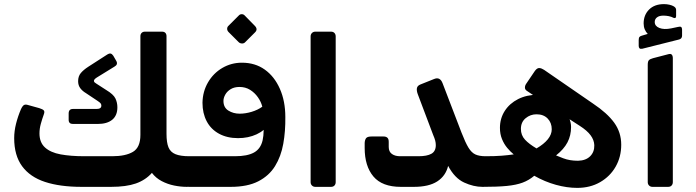

<svg xmlns="http://www.w3.org/2000/svg" viewBox="-20 -904 3385 934"><path d="M377 5Q272 5 199 -19Q126 -43 87.5 -95.5Q49 -148 49 -232Q49 -266 58 -302Q67 -338 82 -373Q90 -390 97.5 -393.5Q105 -397 117 -393L171 -378Q187 -373 192.5 -367.5Q198 -362 194 -350Q185 -325 178.5 -301.5Q172 -278 172 -255Q172 -211 199 -186.5Q226 -162 275 -153Q324 -144 391 -144H526Q591 -144 627 -165.5Q663 -187 663 -248V-728Q663 -738 669 -744Q675 -750 685 -750H768Q779 -750 784.5 -744Q790 -738 790 -728V-253Q790 -211 799.5 -187.5Q809 -164 833.5 -154Q858 -144 901 -144Q911 -144 915 -138.5Q919 -133 919 -124V-25Q919 5 889 5Q859 5 827 -1.5Q795 -8 766.5 -23Q738 -38 719 -63Q688 -28 641 -11.5Q594 5 520 5ZM335 -301Q314 -301 314 -321V-352Q314 -374 335 -374H450Q473 -374 473 -390Q473 -396 470 -400.5Q467 -405 455 -413L398 -451Q381 -461 370.5 -475Q360 -489 360 -509Q360 -533 373 -548.5Q386 -564 409 -579L499 -637Q511 -645 518 -643.5Q525 -642 531 -633L546 -607Q555 -590 537 -580L451 -527Q437 -518 437 -511Q437 -506 440.5 -503Q444 -500 449 -497L497 -466Q532 -445 541.5 -425Q551 -405 551 -382Q551 -342 526 -321.5Q501 -301 455 -301Z M901 5Q885 5 879.5 -0.5Q874 -6 874 -14Q874 -22 874 -27V-113Q874 -131 879 -137.5Q884 -144 901 -144H1123Q1183 -144 1215.5 -162Q1248 -180 1257.5 -221.5Q1267 -263 1259 -334L1288 -302Q1268 -269 1228 -250.5Q1188 -232 1138 -232Q1085 -232 1045.5 -253.5Q1006 -275 985.5 -314Q965 -353 965 -404Q966 -459 992 -503.5Q1018 -548 1061.5 -573.5Q1105 -599 1157 -599Q1221 -599 1268 -565.5Q1315 -532 1341.5 -472Q1368 -412 1368 -335Q1369 -266 1358 -204.5Q1347 -143 1318 -96Q1289 -49 1236.5 -22Q1184 5 1102 5ZM1146 -351Q1174 -351 1204 -360Q1234 -369 1256 -385Q1250 -409 1234.5 -431Q1219 -453 1196.5 -467Q1174 -481 1145 -481Q1120 -481 1102.5 -470.5Q1085 -460 1076 -444Q1067 -428 1067 -413Q1067 -381 1091 -366Q1115 -351 1146 -351ZM1172 -698Q1166 -692 1156.5 -692.5Q1147 -693 1141 -699L1092 -748Q1085 -755 1085 -764Q1085 -773 1092 -779L1141 -828Q1147 -835 1156 -835Q1165 -835 1171 -828L1219 -779Q1236 -762 1221 -747Z M1514 5Q1504 5 1497.5 -1.5Q1491 -8 1491 -18V-727Q1491 -737 1497.5 -743.5Q1504 -750 1514 -750H1590Q1601 -750 1607 -743.5Q1613 -737 1613 -727V-18Q1613 -8 1607 -1.5Q1601 5 1590 5Z M1930 5Q1839 5 1796.5 -45.5Q1754 -96 1754 -184V-209Q1755 -225 1761.5 -232.5Q1768 -240 1787 -240H1846Q1858 -240 1864.5 -234Q1871 -228 1871 -214V-189Q1871 -166 1886.5 -155Q1902 -144 1926 -144H2016Q2057 -144 2078.5 -156Q2100 -168 2100 -198Q2100 -209 2097 -220.5Q2094 -232 2087 -248L2013 -444Q2006 -462 2008 -474.5Q2010 -487 2025 -493L2090 -519Q2106 -526 2116.5 -520.5Q2127 -515 2133 -499L2225 -259Q2244 -210 2259 -185.5Q2274 -161 2293 -152.5Q2312 -144 2342 -144Q2357 -144 2357 -129V-25Q2357 5 2327 5Q2284 5 2238 -16Q2192 -37 2160 -97Q2148 -48 2107 -21.5Q2066 5 1993 5Z M2788 10Q2738 10 2684 -5Q2630 -20 2579 -49Q2553 -27 2522 -15.5Q2491 -4 2445.5 0.5Q2400 5 2327 5Q2312 5 2312 -10V-114Q2312 -144 2341 -144Q2388 -144 2420 -146.5Q2452 -149 2479 -153Q2463 -166 2447.5 -184.5Q2432 -203 2422 -227.5Q2412 -252 2412 -282Q2412 -328 2435.5 -364.5Q2459 -401 2500.5 -422Q2542 -443 2595 -443Q2607 -443 2619.5 -441Q2632 -439 2643 -435L2640 -397L2543 -462Q2534 -468 2533.5 -477Q2533 -486 2538 -494L2582 -559Q2593 -574 2604 -573Q2615 -572 2627 -564L2865 -400Q2934 -354 2968 -307Q3002 -260 3002 -200Q3002 -141 2975 -93.5Q2948 -46 2899.5 -18Q2851 10 2788 10ZM2590 -182Q2626 -203 2645 -226.5Q2664 -250 2664 -275Q2664 -307 2644 -327.5Q2624 -348 2590 -348Q2560 -348 2537 -329Q2514 -310 2514 -277Q2514 -246 2534 -224.5Q2554 -203 2590 -182ZM2792 -122Q2830 -123 2851 -144Q2872 -165 2871 -198Q2870 -223 2853 -246Q2836 -269 2800 -292L2687 -365L2714 -379Q2737 -354 2747.5 -331.5Q2758 -309 2758 -286Q2758 -245 2740.5 -211.5Q2723 -178 2685 -148Q2704 -140 2720 -134Q2736 -128 2753.5 -125Q2771 -122 2792 -122Z M3154 5Q3144 5 3137.5 -1.5Q3131 -8 3131 -18V-589Q3131 -605 3136.5 -611Q3142 -617 3157 -621L3230 -640Q3243 -644 3248 -638Q3253 -632 3253 -623V-18Q3253 -8 3247 -1.5Q3241 5 3230 5ZM3105 -667Q3095 -665 3091 -669Q3087 -673 3087 -681V-709Q3087 -720 3091 -724.5Q3095 -729 3104 -731L3131 -739Q3122 -748 3116.5 -761Q3111 -774 3111 -790Q3111 -831 3137.5 -857.5Q3164 -884 3210 -884Q3224 -884 3236.5 -881Q3249 -878 3256 -874Q3269 -867 3269 -856V-826Q3269 -813 3257 -817Q3246 -823 3233 -825.5Q3220 -828 3207 -828Q3187 -828 3176 -819.5Q3165 -811 3165 -797Q3165 -777 3187.5 -768Q3210 -759 3245 -766L3278 -773Q3289 -776 3293.5 -772.5Q3298 -769 3298 -760V-731Q3298 -716 3284 -712Z"/></svg>

Font: Rubik Light SemiBold
Style: Regular
Weight: 600
Version: Version 2.300;gftools[0.9.30]